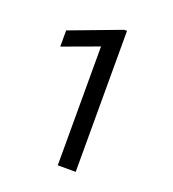

<svg xmlns="http://www.w3.org/2000/svg" viewBox="-131 -814 824 914"><g transform="rotate(20 281.0 -357.0)"><path d="M356 0H265.1V-602.1L83 -535.2V-617.2L341.8 -714.4H356Z"/></g></svg>

Font: RobotoDraft
Style: Regular
Weight: 400
Version: Version 2.001101; 2014